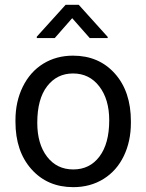

<svg xmlns="http://www.w3.org/2000/svg" viewBox="-20 -770 610 800"><path d="M44.4 -269Q44.4 -346.7 75 -408.7Q105.5 -470.7 159.9 -504.4Q214.4 -538.1 284.2 -538.1Q392.1 -538.1 458.7 -463.4Q525.4 -388.7 525.4 -264.6V-258.3Q525.4 -181.2 495.8 -119.9Q466.3 -58.6 411.4 -24.4Q356.4 9.8 285.2 9.8Q177.7 9.8 111.1 -64.9Q44.4 -139.6 44.4 -262.7ZM135.3 -258.3Q135.3 -170.4 176 -117.2Q216.8 -64 285.2 -64Q354 -64 394.5 -117.9Q435.1 -171.9 435.1 -269Q435.1 -356 393.8 -409.9Q352.5 -463.9 284.2 -463.9Q217.3 -463.9 176.3 -410.6Q135.3 -357.4 135.3 -258.3ZM428.7 -616.2V-611.3H354L280.8 -694.3L208 -611.3H133.3V-617.2L253.4 -750H308.1Z"/></svg>

Font: SteelSelectRoboto
Style: Roboto-Regular
Weight: 400
Designer: Google
Version: Version 2.137; 2017